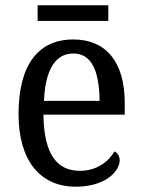

<svg xmlns="http://www.w3.org/2000/svg" viewBox="-20 -695 537 725"><path d="M122 -616H389V-675H122ZM266 10C379 10 432 -49 432 -90C432 -107 422 -119 412 -123C390 -85 346 -50 282 -50C193 -50 146 -115 144 -262H451V-306C451 -464 378 -546 257 -546C125 -546 50 -451 50 -264C50 -91 130 10 266 10ZM356 -314H146C151 -430 188 -493 257 -493C329 -493 355 -421 356 -314Z"/></svg>

Font: Noto Serif Lao SemiCondensed
Style: Regular
Weight: 400
Width: 4
Designer: Monotype Design Team
Foundry: Monotype Imaging Inc.
Version: Version 2.003